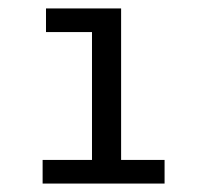

<svg xmlns="http://www.w3.org/2000/svg" viewBox="-20 -762 470 455"><path d="M89 -742V-686H198V-383H81V-327H370V-383H267V-742Z"/></svg>

Font: Montserrat-Alt1 Med
Style: Regular
Weight: 500
Designer: Differentunic
Foundry: Differentunic
Version: Version 7.222